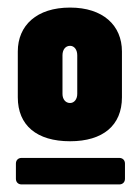

<svg xmlns="http://www.w3.org/2000/svg" viewBox="-20 -728 370 507"><path d="M165 -355C252 -355 302 -397 302 -471V-592C302 -661 252 -708 165 -708C77 -708 27 -661 27 -592V-471C27 -397 77 -355 165 -355ZM165 -456C153 -456 145 -466 145 -480V-582C145 -597 153 -607 165 -607C176 -607 184 -597 184 -582V-480C184 -466 176 -456 165 -456ZM37 -241H295C304 -241 310 -247 310 -256V-296C310 -305 304 -311 295 -311H37C28 -311 22 -305 22 -296V-256C22 -247 28 -241 37 -241Z"/></svg>

Font: Barlow Condensed Black
Style: Regular
Weight: 900
Width: 3
Designer: Jeremy Tribby
Foundry: Tribby Type
Version: Version 1.422;hotconv 1.0.109;makeotfexe 2.5.65596